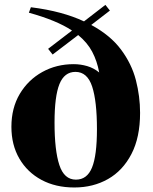

<svg xmlns="http://www.w3.org/2000/svg" viewBox="-20 -776 642 808"><path d="M292.5 13Q214 13 154.5 -19Q95 -51 61.5 -108.5Q28 -166 28 -242.5Q28 -321.5 63.2 -380.8Q98.5 -440 158 -473Q217.5 -506 290 -506Q319 -506 347 -497.8Q375 -489.5 397.5 -471Q388.5 -519.5 368 -558.2Q347.5 -597 309 -628.5L201.5 -546.5L182.5 -570.5L283 -647.5Q218 -690.5 101.5 -722.5L110 -745.5Q178 -737 233.5 -722Q289 -707 333.5 -686L423.5 -755.5L442.5 -731.5L364 -671Q444.5 -627.5 489.2 -567.5Q534 -507.5 551.8 -439Q569.5 -370.5 569.5 -301Q569.5 -198 533.2 -128Q497 -58 434.5 -22.5Q372 13 292.5 13ZM299.5 -20Q346.5 -20 367.2 -70.8Q388 -121.5 388 -232.5Q388 -350 367.8 -411.8Q347.5 -473.5 297.5 -473.5Q251 -473.5 230.2 -422.2Q209.5 -371 209.5 -260Q209.5 -143 229.8 -81.5Q250 -20 299.5 -20Z"/></svg>

Font: Newsreader 72pt
Style: Bold
Weight: 700
Designer: Hugues Gentile
Foundry: Production Type
Version: Version 1.003; ttfautohint (v1.8.3)